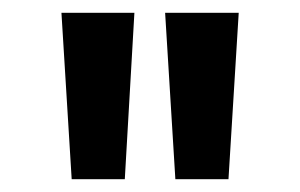

<svg xmlns="http://www.w3.org/2000/svg" viewBox="-20 -775 469 300"><path d="M76 -755H190L175 -495H92ZM353 -755 337 -495H254L238 -755Z"/></svg>

Font: BLUETTI 2.0 Medium
Style: Italic
Weight: 500
Designer: Stijn de Vries
Foundry: tokotype
Version: Version 2.005;October 31, 2023;FontCreator 14.0.0.2814 64-bi